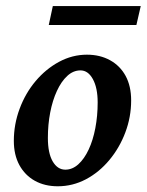

<svg xmlns="http://www.w3.org/2000/svg" viewBox="-20 -617 492 644"><path d="M173.8 7.8Q129.9 7.8 96.7 -10.7Q63.5 -29.3 44.9 -63.5Q26.4 -97.7 26.4 -144.5Q26.4 -200.2 45.9 -252.4Q65.4 -304.7 99.6 -345.2Q133.8 -385.7 178.2 -409.7Q222.7 -433.6 271.5 -433.6Q315.4 -433.6 349.1 -415Q382.8 -396.5 401.4 -362.3Q419.9 -328.1 419.9 -280.3Q419.9 -224.6 400.4 -172.9Q380.9 -121.1 346.7 -80.1Q312.5 -39.1 268.1 -15.6Q223.6 7.8 173.8 7.8ZM199.2 -47.9Q222.7 -47.9 242.7 -65.9Q262.7 -84 277.3 -115.2Q292 -146.5 299.8 -187.5Q307.6 -228.5 307.6 -273.4Q307.6 -322.3 291.5 -351.6Q275.4 -380.9 250 -380.9Q225.6 -380.9 205.6 -362.3Q185.5 -343.8 170.9 -312Q156.2 -280.3 148.4 -239.7Q140.6 -199.2 140.6 -154.3Q140.6 -103.5 156.7 -75.7Q172.9 -47.9 199.2 -47.9ZM157.2 -596.7H452.1L437.5 -533.2H143.6Z"/></svg>

Font: Crimson Pro SemiBold
Style: Italic
Weight: 600
Italic angle: -12°
Designer: Jacques Le Bailly
Foundry: Baron von Fonthausen
Version: Version 1.003